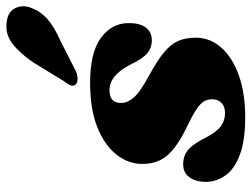

<svg xmlns="http://www.w3.org/2000/svg" viewBox="-116 -680 810 619"><g transform="rotate(-90 289.5 -370.0)"><path d="M235 -50Q256 -50 267.8 -61.5Q279.5 -73 279.5 -91.5Q279.5 -106 272.8 -117.8Q266 -129.5 247 -142.2Q228 -155 190.5 -173Q126 -204 98.5 -236Q71 -268 71 -316.5Q71 -362 101.2 -400.2Q131.5 -438.5 189.5 -461.8Q247.5 -485 332 -485Q430.5 -485 477.5 -450.2Q524.5 -415.5 525 -362Q525.5 -325 510.8 -305.5Q496 -286 469.5 -286Q445 -286 427 -301.5Q409 -317 390 -357.5Q372.5 -390 352.8 -406.2Q333 -422.5 307.5 -422.5Q267.5 -422.5 267.5 -384.5Q267.5 -365 284.5 -344.8Q301.5 -324.5 357.5 -294Q405.5 -268 431.8 -245.8Q458 -223.5 468 -199.8Q478 -176 478 -145Q478 -98 446 -62Q414 -26 356.5 -5.5Q299 15 221.5 15Q146.5 15 100.5 -2.2Q54.5 -19.5 33.8 -48.8Q13 -78 13 -113.5Q14 -146.5 28.8 -165.8Q43.5 -185 69.5 -185Q100 -185 119.5 -166.2Q139 -147.5 156.5 -110.5Q175 -76 193.2 -63Q211.5 -50 235 -50ZM398.5 -668.5Q427.5 -711.5 459 -735.5Q490.5 -759.5 528.5 -754Q563 -750 574 -724.8Q585 -699.5 573 -672Q560.5 -641.5 536 -620.8Q511.5 -600 468.5 -581L367 -529.5Q354.5 -525 343 -525.5Q331.5 -526 326.5 -532.5Q320.5 -540.5 325 -549.8Q329.5 -559 337.5 -569Z"/></g></svg>

Font: Fraunces 9pt S000 Black
Style: Italic
Weight: 900
Italic angle: -16°
Version: Version 1.000; ttfautohint (v1.8.3)